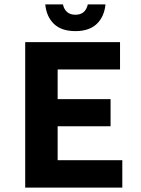

<svg xmlns="http://www.w3.org/2000/svg" viewBox="-20 -850 640 870"><path d="M321.8 -709Q258.3 -709 224.4 -741.7Q190.4 -774.4 185.1 -830.1H265.1Q275.9 -783.2 321.8 -783.2Q367.2 -783.2 377.9 -830.1H458Q452.6 -774.4 418.5 -741.7Q384.3 -709 321.8 -709ZM94.2 0V-659.2H523.9V-535.2H241.2V-400.9H481V-277.8H241.2V-124H534.2V0Z"/></svg>

Font: Office Code Pro D Bold
Style: Regular
Weight: 700
Designer: Nathan Rutzky & Paul D. Hunt
Foundry: Adobe Systems Incorporated
Version: Version 1.004;PS 001.004;hotconv 1.0.70;makeotf.lib2.5.58329